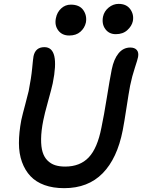

<svg xmlns="http://www.w3.org/2000/svg" viewBox="-20 -957 733 990"><path d="M577.1 -780.8Q542.5 -780.8 523.2 -806.9Q503.9 -833 511.2 -871.1Q517.1 -898.9 540.3 -918Q563.5 -937 591.8 -937Q631.8 -937 651.6 -909.7Q671.4 -882.3 665 -848.1Q659.7 -822.8 636.7 -801.8Q613.8 -780.8 577.1 -780.8ZM336.9 -773.9Q300.3 -773.9 280.5 -800Q260.7 -826.2 268.1 -862.8Q273.9 -893.6 295.2 -913.3Q316.4 -933.1 345.2 -933.1Q389.6 -933.1 409.4 -905Q429.2 -877 422.9 -840.8Q416.5 -812.5 394.5 -793.2Q372.6 -773.9 336.9 -773.9ZM311 13.2Q253.4 13.2 209.5 -2.7Q165.5 -18.6 137.2 -48.6Q108.9 -78.6 93.3 -121.8Q77.6 -165 77.6 -219.2Q77.6 -273.4 89.8 -337.9Q96.2 -367.2 110.4 -419.4Q124.5 -471.7 127.9 -487.8Q141.1 -555.2 145.8 -604.5Q150.4 -653.8 152.8 -667Q162.6 -713.9 209 -713.9Q289.6 -713.9 252 -527.8Q246.6 -502 227.8 -434.6Q209 -367.2 203.1 -335.9Q192.4 -282.2 191.9 -241Q191.4 -199.7 199.7 -172.9Q208 -146 225.1 -129.2Q242.2 -112.3 264.4 -105.2Q286.6 -98.1 315.9 -98.1Q392.6 -98.1 437.5 -145.5Q482.4 -192.9 502.9 -298.8Q516.1 -361.3 530.8 -453.1Q545.4 -544.9 556.2 -599.1Q566.9 -652.3 591.3 -682.1Q615.7 -711.9 651.9 -711.9Q674.3 -711.9 685.3 -699.2Q696.3 -686.5 691.9 -663.1Q689.5 -649.9 675.3 -607.2Q661.1 -564.5 650.9 -515.1Q644 -479 632.3 -402.1Q620.6 -325.2 612.8 -285.2Q584.5 -140.1 509.3 -63.5Q434.1 13.2 311 13.2Z"/></svg>

Font: Shantell Sans Normal
Style: Italic
Weight: 500
Italic angle: -11.31°
Designer: Stephen Nixon, Anya Danilova, Shantell Martin
Foundry: Arrow Type
Version: Version 1.006;[559af2be0]